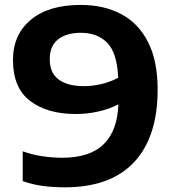

<svg xmlns="http://www.w3.org/2000/svg" viewBox="-20 -770 736 799"><path d="M316 -749.5Q412.5 -749.5 484.5 -711.2Q556.5 -673 596.2 -594.8Q636 -516.5 636 -397Q636 -200 538 -95.2Q440 9.5 250 9.5Q201 9.5 157.8 3.8Q114.5 -2 74.5 -16.5V-140.5Q111.5 -126.5 155.2 -120Q199 -113.5 238 -113.5Q355.5 -113.5 412.5 -171Q469.5 -228.5 472.5 -336Q437.5 -317 390.2 -306.2Q343 -295.5 296 -295.5Q177 -295.5 105.5 -349.8Q34 -404 34 -520.5Q34 -625.5 108 -687.5Q182 -749.5 316 -749.5ZM329.5 -411.5Q365 -411.5 402.2 -420.2Q439.5 -429 472 -446.5Q467 -550.5 426.2 -592Q385.5 -633.5 316 -633.5Q256.5 -633.5 221.8 -606.2Q187 -579 187 -524Q187 -466.5 224.2 -439Q261.5 -411.5 329.5 -411.5Z"/></svg>

Font: Encode Sans Expanded
Style: Bold
Weight: 700
Width: 7
Designer: Multiple Designers
Foundry: Impallari Type
Version: Version 3.000; ttfautohint (v1.8.3) -l 8 -r 50 -G 200 -x 14 